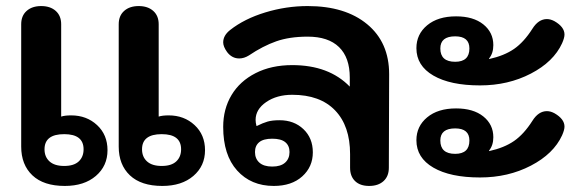

<svg xmlns="http://www.w3.org/2000/svg" viewBox="-20 -604 1924 634"><path d="M50 -120V-524Q50 -552 68 -568Q86 -584 116 -584Q146 -584 164 -568Q182 -552 182 -524V-219Q194 -223 215 -223Q266 -223 300.5 -191Q335 -159 335 -108Q335 -56 296.5 -23Q258 10 194 10Q124 10 87 -25Q50 -60 50 -120ZM372 -120V-524Q372 -552 390 -568Q408 -584 438 -584Q468 -584 486 -568Q504 -552 504 -524V-219Q516 -223 537 -223Q588 -223 622.5 -191Q657 -159 657 -108Q657 -56 618.5 -23Q580 10 516 10Q446 10 409 -25Q372 -60 372 -120ZM256 -111Q256 -161 192 -161Q127 -161 127 -111Q127 -86 143.5 -71Q160 -56 192 -56Q224 -56 240 -71Q256 -86 256 -111ZM578 -111Q578 -161 514 -161Q449 -161 449 -111Q449 -86 465.5 -71Q482 -56 514 -56Q546 -56 562 -71Q578 -86 578 -111Z M717 -185Q717 -244 744.5 -290Q772 -336 824 -362.5Q876 -389 945 -389Q1066 -389 1135 -318V-348Q1135 -414 1099.5 -448.5Q1064 -483 996 -483Q936 -483 892 -467.5Q848 -452 802 -421Q786 -411 770 -411Q746 -411 730 -432Q717 -450 717 -464Q717 -487 740 -505Q787 -542 856 -563Q925 -584 996 -584Q1120 -584 1192.5 -524Q1265 -464 1265 -359L1264 -50Q1264 -22 1246.5 -6Q1229 10 1199 10Q1169 10 1152.5 -6Q1136 -22 1136 -50V-95Q1136 -188 1086.5 -239.5Q1037 -291 945 -291Q894 -291 859 -267Q824 -243 824 -208Q824 -199 827 -188H828Q848 -198 863.5 -202.5Q879 -207 903 -207Q951 -207 982 -177.5Q1013 -148 1013 -101Q1013 -53 978 -21.5Q943 10 884 10Q809 10 763 -41Q717 -92 717 -185ZM936 -102Q936 -123 922 -134.5Q908 -146 879 -146Q850 -146 836 -134.5Q822 -123 822 -102Q822 -80 836.5 -67Q851 -54 879 -54Q907 -54 921.5 -67Q936 -80 936 -102Z M1355 -445Q1355 -491 1390.5 -520.5Q1426 -550 1486 -550Q1543 -550 1576 -523.5Q1609 -497 1609 -455Q1609 -428 1595 -411V-409Q1645 -420 1677.5 -442.5Q1710 -465 1738 -509Q1758 -541 1786 -541Q1798 -541 1811 -534Q1844 -515 1844 -490Q1844 -479 1836 -461Q1808 -400 1733 -361Q1658 -322 1565 -322Q1467 -322 1411 -354.5Q1355 -387 1355 -445ZM1530 -444Q1530 -484 1483 -484Q1434 -484 1434 -444Q1434 -400 1483 -400Q1530 -400 1530 -444ZM1355 -141Q1355 -187 1390.5 -216.5Q1426 -246 1486 -246Q1543 -246 1576 -219.5Q1609 -193 1609 -151Q1609 -124 1595 -107V-105Q1645 -116 1677.5 -138.5Q1710 -161 1738 -205Q1758 -237 1786 -237Q1798 -237 1811 -230Q1844 -211 1844 -186Q1844 -175 1836 -157Q1808 -96 1733 -57Q1658 -18 1565 -18Q1467 -18 1411 -50.5Q1355 -83 1355 -141ZM1530 -140Q1530 -180 1483 -180Q1434 -180 1434 -140Q1434 -96 1483 -96Q1530 -96 1530 -140Z"/></svg>

Font: Kodchasan
Style: Bold
Weight: 700
Designer: Katatrad Aksorn Co.,Ltd.
Foundry: Cadson Demak Co.,Ltd.
Version: Version 1.000; ttfautohint (v1.6)